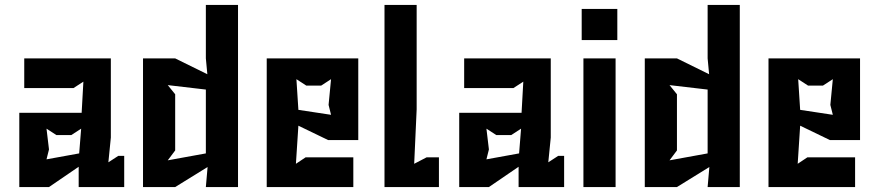

<svg xmlns="http://www.w3.org/2000/svg" viewBox="-20 -756 3544 776"><path d="M58 0H178L298 -82V0H482V-126H458L418 -100L428 -200V-520H78V-400H277L317 -426L310 -300H58ZM168 -112 178 -152 168 -236 208 -210H268L308 -236L300 -136Z M558 -520V0H688L819 -81L812 0H942V-736H812V-520L818 -456L688 -520ZM658 -108 688 -148V-375L658 -412L812 -394V-136Z M1058 0H1408V-120H1215L1176 -94L1186 -248L1306 -190H1428V-520H1058ZM1178 -436 1218 -410H1278L1318 -436L1308 -332L1318 -292L1186 -312Z M1534 0H1754V-120H1704L1654 -94L1664 -314V-736H1534Z M1836 0H1956L2076 -82V0H2260V-126H2236L2196 -100L2206 -200V-520H1856V-400H2055L2095 -426L2088 -300H1836ZM1946 -112 1956 -152 1946 -236 1986 -210H2046L2086 -236L2078 -136Z M2338 0H2468V-520H2338ZM2331 -594H2475V-720H2331Z M2586 -520V0H2716L2847 -81L2840 0H2970V-736H2840V-520L2846 -456L2716 -520ZM2686 -108 2716 -148V-375L2686 -412L2840 -394V-136Z M3086 0H3436V-120H3243L3204 -94L3214 -248L3334 -190H3456V-520H3086ZM3206 -436 3246 -410H3306L3346 -436L3336 -332L3346 -292L3214 -312Z"/></svg>

Font: Pescante Normal
Style: Regular
Weight: 400
Designer: Ariel Martín Pérez
Foundry: Tunera Type Foundry
Version: Version 1.000;FEAKit 1.0